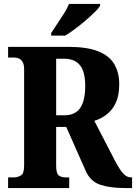

<svg xmlns="http://www.w3.org/2000/svg" viewBox="-20 -951 688 971"><path d="M21 0V-54H51Q70 -54 86 -64Q102 -74 102 -113V-600Q102 -626 93.5 -639Q85 -652 73.5 -656Q62 -660 51 -660H21V-714H325Q420 -714 476.5 -691.5Q533 -669 558 -626.5Q583 -584 583 -525Q583 -468 565.5 -431Q548 -394 519.5 -372Q491 -350 457 -340L561 -139Q584 -95 602 -74.5Q620 -54 642 -54H648V0H612Q536 0 486 -17Q436 -34 412 -90L315 -309H264V-113Q264 -74 277 -64Q290 -54 311 -54H330V0ZM305 -368Q361 -368 386 -405.5Q411 -443 411 -516Q411 -588 384.5 -621Q358 -654 305 -654H264V-368ZM239 -784Q252 -805 269.5 -830.5Q287 -856 303.5 -882.5Q320 -909 329 -931H486V-921Q478 -908 458 -888.5Q438 -869 412.5 -847Q387 -825 360 -805Q333 -785 310 -771H239Z"/></svg>

Font: Noto Serif Hebrew Condensed ExtraBold
Style: Regular
Weight: 800
Width: 3
Designer: Monotype Design Team
Foundry: Monotype Imaging Inc.
Version: Version 2.004; ttfautohint (v1.8.4.7-5d5b)